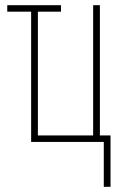

<svg xmlns="http://www.w3.org/2000/svg" viewBox="-20 -547 468 740"><path d="M380 173V0H100V-502H8V-527H215V-502H126V-25H339V-527H365V-25H406V173Z"/></svg>

Font: Noto Sans ExtraCondensed Thin
Style: Regular
Weight: 100
Width: 2
Designer: Monotype Design Team
Foundry: Monotype Imaging Inc.
Version: Version 2.013; ttfautohint (v1.8.4.7-5d5b)